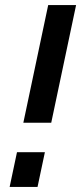

<svg xmlns="http://www.w3.org/2000/svg" viewBox="-20 -737 320 757"><path d="M72 -253 170 -717H280L182 -253ZM18 0 47 -137H157L128 0Z"/></svg>

Font: Raleway Thin SemiBold
Style: Italic
Weight: 600
Italic angle: -12°
Version: Version 4.026